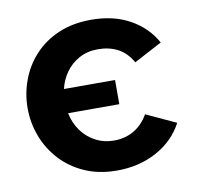

<svg xmlns="http://www.w3.org/2000/svg" viewBox="-66 -602 709 681"><g transform="rotate(-10 288.5 -261.5)"><path d="M303.2 9.5Q238.1 9.5 187.1 -13.1Q136.1 -35.6 100.7 -74.1Q65.3 -112.6 46.8 -161.4Q28.3 -210.1 28.3 -263Q28.3 -314.8 46.3 -363.5Q64.2 -412.2 99.4 -450.4Q134.5 -488.7 186 -511Q237.5 -533.3 304.3 -533.3Q384.9 -533.3 443.9 -500.3Q503 -467.3 533.7 -411L432.9 -357.5Q411.9 -393.9 380.9 -410Q349.8 -426.1 309.9 -426.1Q271.5 -426.1 241.8 -409.8Q212.2 -393.5 193.3 -366.8Q174.5 -340.2 167.1 -308.1H351.1V-221H166.7Q173.5 -186.2 193.4 -158Q213.4 -129.7 243.8 -113.5Q274.2 -97.2 311 -97.2Q350.9 -97.2 382.4 -115.5Q413.9 -133.9 434.8 -169.8L541.9 -120.2Q509.6 -59.3 446.2 -24.9Q382.8 9.5 303.2 9.5Z"/></g></svg>

Font: Raleway Thin
Style: Regular
Weight: 100
Designer: Matt McInerney, Pablo Impallari, Rodrigo Fuenzalida
Foundry: Matt McInerney, Pablo Impallari, Rodrigo Fuenzalida
Version: Version 4.026